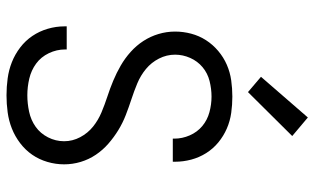

<svg xmlns="http://www.w3.org/2000/svg" viewBox="-208 -746 966 590"><g transform="rotate(90 275.0 -451.0)"><path d="M273 12Q247 12 221 8.5Q195 5 171 -4.5Q147 -14 126 -30Q105 -46 90.5 -67.5Q76 -89 68.5 -114.5Q61 -140 61 -166V-173H132V-168Q132 -142 143.5 -118Q155 -94 175.5 -79Q196 -64 221.5 -58Q247 -52 273 -52Q298 -52 323.5 -57.5Q349 -63 369.5 -77.5Q390 -92 402 -115.5Q414 -139 414 -165Q414 -191 401.5 -214.5Q389 -238 369 -254Q349 -270 325 -280Q301 -290 276.5 -298Q252 -306 228 -316Q204 -326 181.5 -339Q159 -352 139.5 -369.5Q120 -387 106 -408.5Q92 -430 84.5 -455Q77 -480 77 -506Q77 -531 83.5 -555.5Q90 -580 103.5 -601Q117 -622 136.5 -638.5Q156 -655 179 -665Q202 -675 227 -678.5Q252 -682 277 -682Q302 -682 327 -678.5Q352 -675 375 -665Q398 -655 417.5 -639Q437 -623 450.5 -601.5Q464 -580 470.5 -555.5Q477 -531 477 -506V-499H406V-504Q406 -528 396 -551Q386 -574 367.5 -589.5Q349 -605 325 -611.5Q301 -618 277 -618Q253 -618 229 -612Q205 -606 186.5 -590.5Q168 -575 158 -552.5Q148 -530 148 -506Q148 -480 160 -456.5Q172 -433 192 -416.5Q212 -400 236 -390Q260 -380 284.5 -372Q309 -364 333.5 -354.5Q358 -345 380 -331.5Q402 -318 421.5 -301Q441 -284 455.5 -262.5Q470 -241 477.5 -216Q485 -191 485 -165Q485 -139 477.5 -113.5Q470 -88 455.5 -67Q441 -46 420 -30Q399 -14 375 -4.5Q351 5 325 8.5Q299 12 273 12ZM263 -730 216 -770 341 -914 398 -866Z"/></g></svg>

Font: Lode Term
Style: Regular
Weight: 400
Monospace: yes
Designer: Belleve Invis
Foundry: Belleve Invis
Version: Version 29.2.0